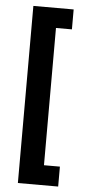

<svg xmlns="http://www.w3.org/2000/svg" viewBox="-56 -782 388 864"><g transform="rotate(5 138.0 -350.0)"><path d="M59 -750H241V-660H169V-40H241V50H59Z"/></g></svg>

Font: kids-team
Style: team
Weight: 400
Designer: Ryoichi Tsunekawa, Thomas Gollenia, Laura Emeder
Foundry: Ryoichi Tsunekawa, Thomas Gollenia, Laura Emeder
Version: Version 2.000